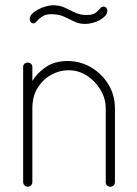

<svg xmlns="http://www.w3.org/2000/svg" viewBox="-20 -710 521 730"><path d="M85 0Q78 0 73 -5.5Q68 -11 68 -18V-455Q68 -463 73 -467.5Q78 -472 85 -472Q93 -472 98 -467.5Q103 -463 103 -455V-402Q120 -431 153.5 -454.5Q187 -478 237 -478Q286 -478 327 -453.5Q368 -429 392.5 -388.5Q417 -348 417 -298V-18Q417 -9 411.5 -4.5Q406 0 399 0Q393 0 387.5 -4.5Q382 -9 382 -18V-298Q382 -335 362.5 -368Q343 -401 311 -422Q279 -443 240 -443Q206 -443 174.5 -425.5Q143 -408 123 -376Q103 -344 103 -298V-18Q103 -11 98 -5.5Q93 0 85 0ZM304 -619Q280 -619 261.5 -628.5Q243 -638 223 -647Q203 -656 175 -656Q154 -656 141 -647.5Q128 -639 120.5 -630Q113 -621 106 -621Q103 -621 100 -623Q97 -625 95 -629Q93 -633 93 -638Q93 -648 101.5 -657Q110 -666 124 -673.5Q138 -681 153.5 -685.5Q169 -690 182 -690Q207 -690 226 -681Q245 -672 264.5 -662.5Q284 -653 309 -653Q332 -653 343 -661Q354 -669 360 -677Q366 -685 374 -685Q378 -685 381 -683Q384 -681 386 -678Q388 -675 388 -670Q388 -658 379.5 -649Q371 -640 358 -633Q345 -626 330.5 -622.5Q316 -619 304 -619Z"/></svg>

Font: Dosis ExtraLight
Style: Regular
Weight: 250
Designer: EdgarTolentino, PabloImpallari, IginoMarini
Foundry: EdgarTolentino, PabloImpallari, IginoMarini
Version: Version 3.001; ttfautohint (v1.8.2)